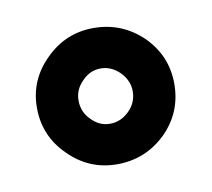

<svg xmlns="http://www.w3.org/2000/svg" viewBox="-41 -769 358 324"><g transform="rotate(-10 137.5 -607.5)"><path d="M136.7 -490.2Q185.5 -490.2 220.7 -524.4Q254.9 -558.6 254.9 -607.4Q254.9 -655.3 220.7 -689.5Q185.5 -723.6 136.7 -723.6Q88.9 -723.6 54.7 -689.5Q19.5 -655.3 19.5 -607.4Q19.5 -558.6 54.7 -524.4Q88.9 -490.2 136.7 -490.2ZM136.7 -559.6Q118.2 -559.6 104.5 -574.2Q90.8 -587.9 90.8 -607.4Q90.8 -626 104.5 -639.6Q118.2 -654.3 136.7 -654.3Q155.3 -654.3 169.9 -639.6Q183.6 -625 183.6 -607.4Q183.6 -587.9 169.9 -574.2Q155.3 -559.6 136.7 -559.6Z"/></g></svg>

Font: BM-Biotif
Style: Bold
Weight: 400
Designer: Deni Anggara
Version: Version 1.000;PS 001.000;hotconv 1.0.88;makeotf.lib2.5.64776